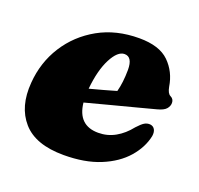

<svg xmlns="http://www.w3.org/2000/svg" viewBox="-93 -575 713 689"><g transform="rotate(20 263.5 -230.5)"><path d="M491 -160Q481.5 -114.5 447 -75Q412.5 -35.5 354.2 -11.5Q296 12.5 215 12.5Q107.5 12.5 58.8 -43Q10 -98.5 17.5 -191.5Q23.5 -271 64.2 -335Q105 -399 172.5 -436.8Q240 -474.5 328 -474.5Q405 -474.5 442 -438.2Q479 -402 487.5 -347.5Q492 -323 503.5 -317.5Q517 -311 517 -296Q517 -284 508.2 -273.5Q499.5 -263 475 -256.5Q449 -249.5 404.8 -238Q360.5 -226.5 310.8 -213.5Q261 -200.5 218 -189Q227 -105 304.5 -105Q339.5 -105 369.2 -121.8Q399 -138.5 423 -169Q438 -185.5 448.2 -191.8Q458.5 -198 470.5 -197Q482.5 -195.5 488 -185.5Q493.5 -175.5 491 -160ZM297.5 -403Q271.5 -403 248.5 -358.8Q225.5 -314.5 218.5 -242Q245 -249 271.2 -256.2Q297.5 -263.5 318 -269.5Q327.5 -304 328 -353.5Q328 -403 297.5 -403Z"/></g></svg>

Font: Fraunces 72pt Soft Black
Style: Italic
Weight: 900
Italic angle: -16°
Version: Version 1.000;[b76b70a41]